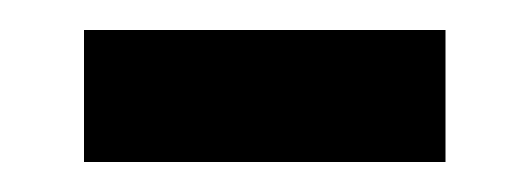

<svg xmlns="http://www.w3.org/2000/svg" viewBox="-20 -317 353 128"><path d="M36 -209V-297H277V-209Z"/></svg>

Font: Noto Sans Telugu Condensed Medium
Style: Regular
Weight: 500
Width: 3
Designer: Jelle Bosma - Monotype Design Team
Foundry: Monotype Imaging Inc.
Version: Version 2.005; ttfautohint (v1.8.4.7-5d5b)